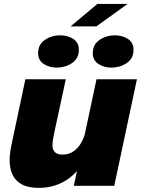

<svg xmlns="http://www.w3.org/2000/svg" viewBox="-20 -926 702 957"><path d="M174 10.5Q121 10.5 88.8 -7Q56.5 -24.5 42.2 -55.8Q28 -87 28 -127.5Q28 -145 30.5 -164.8Q33 -184.5 37.5 -205.5L106.5 -531H308L249.5 -260Q246 -243.5 243.8 -229Q241.5 -214.5 241.5 -202.5Q241.5 -181 253.2 -168.2Q265 -155.5 292.5 -155.5Q322 -155.5 345 -170.8Q368 -186 383.5 -212Q399 -238 406 -270L436.5 -225Q425.5 -170.5 401.5 -127Q377.5 -83.5 343.2 -52.8Q309 -22 266.2 -5.8Q223.5 10.5 174 10.5ZM348 0 461 -531H662.5L549.5 0ZM263 -589Q225 -589 197.5 -607.5Q170 -626 170 -661Q170 -704.5 203.8 -727.2Q237.5 -750 280 -750Q318 -750 345.5 -731.8Q373 -713.5 373 -678Q373 -634.5 339.2 -611.8Q305.5 -589 263 -589ZM535.5 -589Q497.5 -589 470 -607.5Q442.5 -626 442.5 -661Q442.5 -704.5 476.2 -727.2Q510 -750 552.5 -750Q590.5 -750 618 -731.8Q645.5 -713.5 645.5 -678Q645.5 -634.5 611.8 -611.8Q578 -589 535.5 -589ZM332 -794.5 465.5 -906.5H616L460.5 -794.5Z"/></svg>

Font: Epilogue Black
Style: Italic
Weight: 900
Italic angle: -12°
Designer: Tyler Finck
Foundry: Etcetera Type Co
Version: Version 2.111